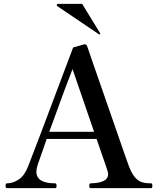

<svg xmlns="http://www.w3.org/2000/svg" viewBox="-20 -978 825 998"><path d="M772 -12Q772 0 766 0H451Q444 0 444 -12Q444 -25 451 -25Q542 -27 542 -72Q542 -83 533 -108L482 -256H223L176 -122Q169 -98 169 -86Q169 -25 267 -25Q274 -25 274 -12Q274 0 267 0H16Q9 0 9 -12Q9 -25 16 -25Q48 -25 78 -45.5Q108 -66 126 -113Q147 -164 342 -683L360 -731L419 -748Q430 -748 433 -738L473 -622Q510 -517 574 -331.5Q638 -146 650 -114Q665 -76 681 -57Q697 -38 716.5 -31.5Q736 -25 766 -25Q770 -25 771 -21Q772 -17 772 -12ZM469 -293 357 -619Q332 -557 236 -293ZM494 -800 497 -799Q499 -799 500 -800.5Q501 -802 501 -803L500 -806L407 -958H282Q279 -958 277 -956Q275 -954 275 -952Q275 -948 278 -946Z"/></svg>

Font: Shippori Mincho SemiBold
Style: Regular
Weight: 600
Designer: FONTDASU
Foundry: FONTDASU / Google Inc. / but / Adobe
Version: Version 3.110; ttfautohint (v1.8.3)